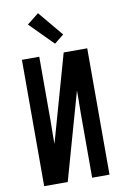

<svg xmlns="http://www.w3.org/2000/svg" viewBox="-105 -1041 709 1100"><g transform="rotate(-10 250.0 -491.0)"><path d="M60 0V-735H161V-441Q161 -400 161 -358.5Q161 -317 160 -276V-228L303 -735H440V0H339V-294Q339 -335 339 -376.5Q339 -418 340 -459V-507L197 0ZM263 -793 129 -928 197 -982 318 -837Z"/></g></svg>

Font: Iosevka Custom Semibold
Style: Regular
Weight: 600
Designer: Belleve Invis
Foundry: Belleve Invis
Version: Version 27.0.2; ttfautohint (v1.8.4)